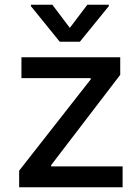

<svg xmlns="http://www.w3.org/2000/svg" viewBox="-20 -786 588 806"><path d="M494.7 0V-87.4H194.6V-92.7L484.7 -471.9V-545.5H70V-458.1H360.8V-452.8L60.4 -69.6V0ZM109.7 -760.3 230.8 -610.8H315.3L436.8 -760.3V-766H346.6L273.1 -669L199.9 -766H109.7Z"/></svg>

Font: Inter 465
Style: Regular
Weight: 400
Designer: Rasmus Andersson
Foundry: rsms
Version: Version 3.019;Glyphs 3.1.2 (3151)